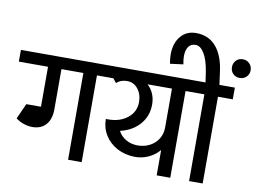

<svg xmlns="http://www.w3.org/2000/svg" viewBox="-128 -1081 1653 1225"><g transform="rotate(10 698.0 -469.0)"><path d="M567 -562H471V0H383V-562H241V-302Q241 -238 209.5 -202Q178 -166 121 -166Q95 -166 66 -175.5Q37 -185 14 -203L59 -303H154V-562H-35V-638H567Z M1141 -562H1045V0H957V-164Q928 -130 887 -111Q846 -92 799 -92Q735 -93 684 -120Q633 -147 604 -194Q575 -241 575 -298H590Q667 -298 716 -338Q765 -378 765 -440Q765 -492 737.5 -526Q710 -560 667 -560Q626 -560 599 -535L577 -562H498V-638H1141ZM957 -309V-562H799Q850 -514 850 -440Q850 -365 803 -311Q756 -257 677 -239Q694 -206 727.5 -186.5Q761 -167 804 -167Q847 -167 882 -185.5Q917 -204 937 -236.5Q957 -269 957 -309Z M1251 -638H1351V-562H1255V0H1167V-562H1071V-638H1161L1151 -706Q1139 -781 1114 -822Q1089 -863 1058 -863Q1027 -863 1011.5 -840.5Q996 -818 996 -779Q996 -756 1002 -727L917 -716Q911 -746 911 -775Q911 -848 948 -893Q985 -938 1048 -938Q1129 -938 1178 -881Q1227 -824 1240 -719ZM1431 -764Q1431 -738 1413.5 -721Q1396 -704 1370 -704Q1344 -704 1327 -721Q1310 -738 1310 -764Q1310 -790 1327 -807.5Q1344 -825 1370 -825Q1396 -825 1413.5 -807.5Q1431 -790 1431 -764Z"/></g></svg>

Font: Akshar
Style: Regular
Weight: 400
Designer: Tall Chai
Foundry: Tall Chai
Version: Version 1.000